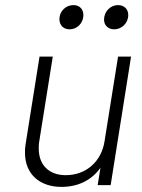

<svg xmlns="http://www.w3.org/2000/svg" viewBox="-20 -726 557 753"><path d="M253 -611C282 -611 307 -635 307 -667C307 -690 292 -706 268 -706C238 -706 213 -682 213 -651C213 -627 229 -611 253 -611ZM428 -611C457 -611 483 -635 483 -667C483 -690 467 -706 443 -706C413 -706 388 -681 388 -649C388 -627 404 -611 428 -611ZM443 -504 390 -172C378 -93 318 -39 238 -39C171 -39 132 -80 132 -143C132 -152 132 -162 134 -172L187 -504H135L80 -158C78 -147 78 -137 78 -127C78 -41 138 7 221 7C287 7 340 -20 374 -68L363 0H414L494 -504Z"/></svg>

Font: Arthouse Owned Light
Style: Italic
Weight: 300
Italic angle: -10°
Designer: Jeremy Tribby
Foundry: Tribby Type
Version: Version 1.000;PS 001.000;hotconv 1.0.88;makeotf.lib2.5.64775